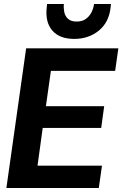

<svg xmlns="http://www.w3.org/2000/svg" viewBox="-20 -942 613 962"><path d="M12 0 111 -700H573L557 -587H235L210 -410H502L487 -301H194L168 -112H491L475 0ZM352 -747Q279 -747 242.5 -788.5Q206 -830 214 -904L216 -922H300Q298 -902 302 -881.5Q306 -861 321 -847.5Q336 -834 364 -834Q392 -834 410.5 -847.5Q429 -861 439 -881.5Q449 -902 451 -922H536L534 -904Q526 -830 475 -788.5Q424 -747 352 -747Z"/></svg>

Font: Host Grotesk ExtraBold
Style: Italic
Weight: 800
Italic angle: -8°
Designer: Doğukan Karapınar
Foundry: Element Type
Version: Version 1.003; ttfautohint (v1.8.4.7-5d5b)